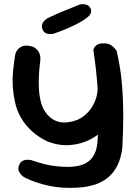

<svg xmlns="http://www.w3.org/2000/svg" viewBox="-20 -702 660 934"><path d="M354 211Q284 215 222 202.5Q160 190 105 164Q105 164 98.5 160.5Q92 157 84 149Q76 141 71.5 130Q67 119 72 104Q77 89 87 82.5Q97 76 107.5 75.5Q118 75 125 76Q132 77 132 77Q167 89 197 96.5Q227 104 257 107Q287 110 319 110Q366 108 395 93Q424 78 438.5 49.5Q453 21 455 -22Q459 -90 459 -147.5Q459 -205 456 -256Q453 -307 447.5 -357Q442 -407 434 -459Q434 -459 437 -467Q440 -475 450.5 -483Q461 -491 482 -491Q505 -492 519 -483Q533 -474 540 -464.5Q547 -455 547 -455Q565 -381 572 -305.5Q579 -230 579.5 -150Q580 -70 575 19Q563 111 509 158.5Q455 206 354 211ZM215 -12Q173 -31 139.5 -60Q106 -89 83.5 -127Q61 -165 52 -210Q44 -248 42 -283.5Q40 -319 43.5 -356Q47 -393 54 -436Q54 -436 56 -443Q58 -450 64.5 -459Q71 -468 83 -474.5Q95 -481 114 -480Q135 -478 147.5 -470.5Q160 -463 166.5 -452.5Q173 -442 175 -432Q177 -422 176.5 -415.5Q176 -409 176 -409Q168 -345 168.5 -295.5Q169 -246 177.5 -211.5Q186 -177 200 -158Q228 -118 267.5 -109Q307 -100 359 -120Q387 -133 408.5 -156.5Q430 -180 443 -212Q456 -244 455 -281L545 -325Q559 -244 544 -183Q529 -122 491 -78Q462 -46 418.5 -23.5Q375 -1 323 3.5Q271 8 215 -12ZM238 -537Q238 -537 232.5 -536.5Q227 -536 218.5 -536.5Q210 -537 202 -541Q194 -545 189 -554Q182 -568 184 -579Q186 -590 193 -598Q200 -606 206 -610Q212 -614 212 -614Q261 -637 298.5 -652Q336 -667 368 -680Q368 -680 373.5 -681Q379 -682 387 -681.5Q395 -681 403.5 -678Q412 -675 418 -666Q424 -656 423.5 -647.5Q423 -639 419 -633Q415 -627 411.5 -623.5Q408 -620 408 -620Q390 -605 368 -593Q346 -581 323 -570.5Q300 -560 278.5 -552Q257 -544 238 -537Z"/></svg>

Font: Sour Gummy Black Medium
Style: Regular
Weight: 500
Version: Version 1.000